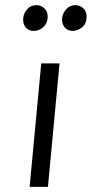

<svg xmlns="http://www.w3.org/2000/svg" viewBox="-20 -725 356 745"><path d="M95 0 140 -479H211L166 0ZM111.5 -605Q90.5 -605 79.2 -619.5Q68 -634 70 -654Q71.5 -673 85.2 -689Q99 -705 121.5 -705Q140 -705 153 -692Q166 -679 165 -657Q163.5 -632.5 147 -618.8Q130.5 -605 111.5 -605ZM262 -605Q242 -605 230.5 -619.5Q219 -634 221 -654Q222.5 -673 236.8 -689Q251 -705 272.5 -705Q289.5 -705 303.2 -692.8Q317 -680.5 316 -657Q314.5 -630.5 297 -617.8Q279.5 -605 262 -605Z"/></svg>

Font: Karla
Style: Italic
Weight: 400
Italic angle: -8°
Designer: Jonathan Pinhorn
Version: Version 2.004;gftools[0.9.33]